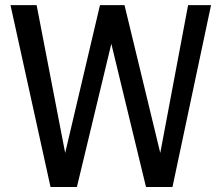

<svg xmlns="http://www.w3.org/2000/svg" viewBox="-20 -748 889 768"><path d="M824.2 -727.5 669.9 0H564L425.3 -572.8L287.6 0H182.1L22 -727.5H126.5L240.7 -136.2L379.9 -727.5H478L621.1 -136.2L732.4 -727.5Z"/></svg>

Font: Coda
Style: Regular
Weight: 400
Designer: vernon adams
Foundry: vernon adams
Version: Version 2.001; ttfautohint (v0.8) -r 50 -G 200 -x